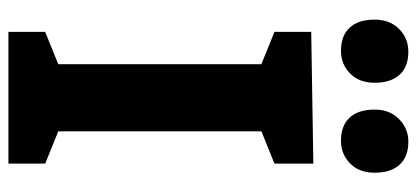

<svg xmlns="http://www.w3.org/2000/svg" viewBox="-280 -684 965 444"><g transform="rotate(90 202.0 -462.5)"><path d="M100.1 -924.8Q135.3 -924.8 153.6 -904.3Q171.9 -883.8 171.9 -847.2Q171.9 -811 150.4 -790Q128.9 -769 98.1 -769Q63 -769 44.4 -789.1Q25.9 -809.1 25.9 -847.2Q25.9 -881.8 47.4 -903.3Q68.8 -924.8 100.1 -924.8ZM308.1 -924.8Q343.3 -924.8 361.6 -904.3Q379.9 -883.8 379.9 -847.2Q379.9 -811 358.4 -790Q336.9 -769 306.2 -769Q271 -769 252.4 -789.1Q233.9 -809.1 233.9 -847.2Q233.9 -881.8 255.9 -903.3Q277.8 -924.8 308.1 -924.8ZM54.2 -85 128.9 -115.2V-585L54.2 -615.2V-700.2L358.9 -705.1V-615.2L284.2 -585V-115.2L358.9 -85V0H54.2Z"/></g></svg>

Font: Kadwa
Style: Regular
Weight: 400
Designer: Sol Matas
Foundry: Sol Matas
Version: Version 1.000;PS 001.000;hotconv 1.0.70;makeotf.lib2.5.58329